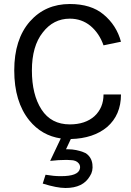

<svg xmlns="http://www.w3.org/2000/svg" viewBox="-20 -684 653 957"><path d="M451 -105Q496 -147 496 -213H583Q583 -111 514 -51Q446 6 333 9L309 60H317Q328 60 339.5 61Q351 62 359.5 64Q368 66 376 68Q384 70 389.5 72Q395 74 399 76Q403 78 406 79L408 80Q436 99 440.5 134Q445 169 428 194Q394 253 307 253H306Q263 253 193 231L207 187Q249 194 279 194H285Q369 194 378 158Q382 143 373 131Q360 114 331 114Q323 113 312 113Q271 113 230 118L283 6Q188 -8 126 -84Q51 -177 51 -333Q51 -488 129 -577Q206 -664 328 -664Q434 -664 496 -612Q561 -558 583 -476L496 -458Q475 -518 431 -555Q387 -591 328 -591Q246 -591 193 -522Q139 -454 139 -333Q139 -212 187 -138Q235 -64 328 -64Q405 -64 451 -105Z"/></svg>

Font: Karla Neue
Style: Regular
Weight: 400
Designer: Jonathan Pinhorn
Foundry: PYRS Fontlab Ltd. / Made with FontLab
Version: Version 1.000;PS 001.001;hotconv 1.0.56